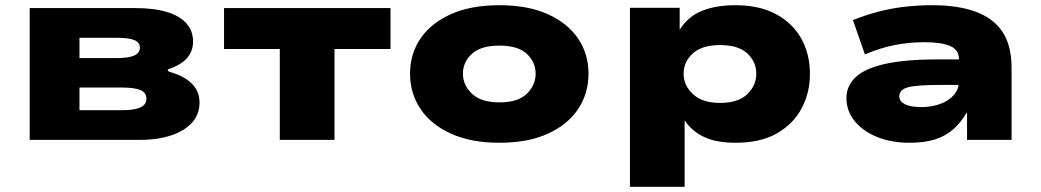

<svg xmlns="http://www.w3.org/2000/svg" viewBox="-20 -537 3997 737"><path d="M94 0V-506H499Q571 -506 620.5 -491Q670 -476 695.5 -447.5Q721 -419 721 -377Q721 -340 697.5 -313.5Q674 -287 623 -270L628 -262Q668 -251 694 -234Q720 -217 733 -194.5Q746 -172 746 -143Q746 -77 683.5 -38.5Q621 0 514 0ZM285 -114H450Q495 -114 518.5 -124.5Q542 -135 542 -158Q542 -182 518.5 -191.5Q495 -201 450 -201H285ZM285 -314H428Q474 -314 495.5 -324Q517 -334 517 -354Q517 -374 496 -383Q475 -392 428 -392H285Z M1054 0V-349H840V-506H1479V-349H1264V0Z M1897 11Q1788 11 1711 -24Q1634 -59 1594 -119Q1554 -179 1554 -254Q1554 -330 1594 -389Q1634 -448 1710.5 -482.5Q1787 -517 1897 -517Q2007 -517 2083 -482.5Q2159 -448 2199 -389Q2239 -330 2239 -254Q2239 -179 2199.5 -119Q2160 -59 2083.5 -24Q2007 11 1897 11ZM1897 -144Q1968 -144 2002 -177Q2036 -210 2036 -254Q2036 -299 2002 -330.5Q1968 -362 1897 -362Q1826 -362 1791.5 -330.5Q1757 -299 1757 -254Q1757 -210 1792 -177Q1827 -144 1897 -144Z M2398 180V-507H2589V-421H2588Q2619 -472 2672.5 -494.5Q2726 -517 2803 -517Q2895 -517 2959 -482.5Q3023 -448 3056 -388.5Q3089 -329 3089 -253Q3089 -182 3057.5 -122Q3026 -62 2963 -25.5Q2900 11 2804 11Q2729 11 2682 -11.5Q2635 -34 2609 -74H2608V180ZM2744 -142Q2814 -142 2848.5 -175.5Q2883 -209 2883 -254Q2883 -300 2848.5 -332Q2814 -364 2744 -364Q2675 -364 2639.5 -332Q2604 -300 2604 -254Q2604 -209 2640 -175.5Q2676 -142 2744 -142Z M3471 11Q3401 11 3346 -11.5Q3291 -34 3260 -73Q3229 -112 3229 -161Q3229 -206 3263 -239.5Q3297 -273 3374.5 -291Q3452 -309 3582 -309H3687V-211H3593Q3548 -211 3517 -209Q3486 -207 3467.5 -202.5Q3449 -198 3440.5 -189Q3432 -180 3432 -167Q3432 -148 3453.5 -137Q3475 -126 3518 -126Q3556 -126 3589 -138Q3622 -150 3641.5 -172.5Q3661 -195 3661 -225V-310Q3661 -346 3627 -360.5Q3593 -375 3528 -375Q3469 -375 3413.5 -364Q3358 -353 3300 -328L3254 -460Q3302 -479 3351 -492Q3400 -505 3452 -511Q3504 -517 3559 -517Q3656 -517 3724 -492.5Q3792 -468 3827.5 -415.5Q3863 -363 3863 -276V0H3692V-104H3690Q3669 -67 3639.5 -41Q3610 -15 3569.5 -2Q3529 11 3471 11Z"/></svg>

Font: Nunito Sans 7pt Expanded Black
Style: Regular
Weight: 900
Width: 7
Designer: Vernon Adams
Foundry: Vernon Adams
Version: Version 3.101;gftools[0.9.27]